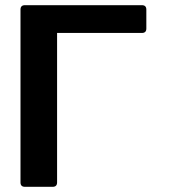

<svg xmlns="http://www.w3.org/2000/svg" viewBox="-20 -720 660 740"><path d="M200 -593V-17Q200 0 183 0H76Q59 0 59 -17V-683Q59 -700 76 -700H527Q544 -700 544 -683V-610Q544 -593 527 -593Z"/></svg>

Font: Barlow
Style: Bold
Weight: 700
Designer: Jeremy Tribby
Foundry: Jeremy Tribby
Version: Version 1.101 August 23, 2024